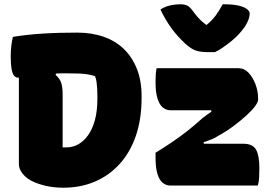

<svg xmlns="http://www.w3.org/2000/svg" viewBox="-20 -865 1290 895"><path d="M340 -713Q408 -713 463.5 -693.5Q519 -674 558 -636Q597 -598 618.5 -543Q640 -488 640 -418V-407Q640 -310 613.5 -232.5Q587 -155 538 -101Q489 -47 422.5 -18.5Q356 10 275 10Q255 10 234.5 8Q214 6 194.5 1.5Q175 -3 157.5 -9Q140 -15 125 -23Q110 -31 99 -41Q83 -56 75.5 -70.5Q68 -85 68 -101Q68 -160 68 -218.5Q68 -277 68 -335Q68 -393 68 -450.5Q68 -508 68 -565H260L239 -516Q259 -499 265.5 -478Q272 -457 272 -428Q272 -397 272 -366Q272 -335 272 -303Q272 -271 272 -240Q272 -209 272 -178Q275 -178 278 -178Q281 -178 284 -178Q287 -178 289 -178Q319 -178 344.5 -192Q370 -206 390.5 -234.5Q411 -263 422.5 -305.5Q434 -348 434 -406V-416Q434 -437 433 -453Q432 -469 430 -483.5Q428 -498 423 -510Q408 -515 391 -518Q374 -521 353.5 -522Q333 -523 307 -523Q258 -524 218 -521Q178 -518 147 -514Q116 -510 95.5 -506.5Q75 -503 65 -503Q52 -503 44.5 -513.5Q37 -524 33.5 -545.5Q30 -567 30 -601Q30 -632 33 -654Q36 -676 40 -693Q69 -698 104.5 -702Q140 -706 180 -708.5Q220 -711 260.5 -712Q301 -713 340 -713ZM710 -547H1092Q1119 -547 1139 -525.5Q1159 -504 1171 -472Q1183 -440 1183 -408V-400Q1183 -389 1169 -370Q1155 -351 1129.5 -327.5Q1104 -304 1070 -278.5Q1036 -253 996 -231Q981 -221 964 -214.5Q947 -208 929 -202L930 -195H1114Q1158 -195 1173.5 -167.5Q1189 -140 1189 -83Q1189 -61 1188 -39Q1187 -17 1182 0H774Q755 0 739 -12.5Q723 -25 714 -54Q705 -83 705 -132V-153Q746 -178 782 -202.5Q818 -227 852 -253.5Q886 -280 920 -311Q932 -321 942.5 -328.5Q953 -336 966 -345L964 -351H775Q755 -351 739 -364Q723 -377 714 -406Q705 -435 705 -483Q705 -502 706 -517.5Q707 -533 710 -547ZM982 -622Q977 -622 972.5 -622Q968 -622 962.5 -622Q957 -622 950 -622Q916 -622 894 -629Q872 -636 843 -662Q826 -678 810 -695.5Q794 -713 779.5 -733Q765 -753 752 -775Q739 -797 728 -821Q742 -830 756.5 -835Q771 -840 787.5 -842.5Q804 -845 821 -845Q843 -845 855.5 -837.5Q868 -830 884 -807Q897 -789 914 -772Q931 -755 965 -733L909 -749H975L921 -731Q965 -764 985 -792Q1005 -820 1018 -845H1024Q1068 -845 1094 -838.5Q1120 -832 1132 -822Q1144 -812 1144 -801Q1144 -789 1138.5 -774Q1133 -759 1121 -740Q1110 -724 1093.5 -706Q1077 -688 1057 -672Q1037 -656 1018 -643Q999 -630 982 -622Z"/></svg>

Font: Recursive Casual Black
Style: Regular
Weight: 900
Version: Version 1.047